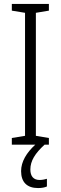

<svg xmlns="http://www.w3.org/2000/svg" viewBox="-20 -734 309 974"><path d="M134 126C134 82 158 44 206 0H228V-34L162 -45V-669L228 -680V-714H40V-680L107 -669V-45L40 -34V0H159C115 40 87 86 87 134C87 190 117 220 173 220C192 220 207 217 218 212V173C210 175 197 179 181 179C150 179 134 160 134 126Z"/></svg>

Font: Noto Sans Arabic UI Cn Lt
Style: Regular
Weight: 300
Width: 3
Designer: Monotype Design Team, Nadine Chahine and Nizar Qandah
Foundry: Monotype Imaging Inc.
Version: Version 2.010